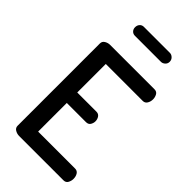

<svg xmlns="http://www.w3.org/2000/svg" viewBox="-284 -1014 1090 1090"><g transform="rotate(45 261.0 -469.5)"><path d="M113 0Q96 0 81 -9Q66 -18 66 -35V-696Q66 -713 81 -722Q96 -731 113 -731H469Q488 -731 496 -716Q504 -701 504 -685Q504 -666 495 -651.5Q486 -637 469 -637H172V-408H326Q343 -408 352 -395Q361 -382 361 -365Q361 -351 353 -337.5Q345 -324 326 -324H172V-94H469Q486 -94 495 -80Q504 -66 504 -46Q504 -30 496 -15Q488 0 469 0ZM176 -867Q161 -867 151.5 -877Q142 -887 142 -902Q142 -918 151.5 -928.5Q161 -939 176 -939H385Q398 -939 409 -928.5Q420 -918 420 -902Q420 -887 409 -877Q398 -867 385 -867Z"/></g></svg>

Font: Dosis SemiBold
Style: Regular
Weight: 600
Designer: EdgarTolentino, PabloImpallari, IginoMarini
Foundry: EdgarTolentino, PabloImpallari, IginoMarini
Version: Version 3.001; ttfautohint (v1.8.2)